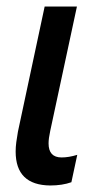

<svg xmlns="http://www.w3.org/2000/svg" viewBox="-20 -559 294 589"><path d="M134 10Q28 9 28 -94Q28 -108 30 -123Q32 -138 35 -155L117 -539H216L134 -157Q129 -134 129 -119Q129 -76 169 -76Q191 -76 217 -84L199 0Q171 10 134 10Z"/></svg>

Font: Noto Sans Condensed Medium
Style: Italic
Weight: 500
Width: 3
Italic angle: -12°
Designer: Monotype Design Team
Foundry: Monotype Imaging Inc.
Version: Version 2.013; ttfautohint (v1.8.4.7-5d5b)